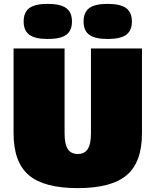

<svg xmlns="http://www.w3.org/2000/svg" viewBox="-20 -950 802 990"><path d="M50 -262V-700H313V-262Q313 -207 329.5 -181.5Q346 -156 381 -156Q416 -156 432.5 -181.5Q449 -207 449 -262V-700H712V-262Q712 -114 633.5 -47Q555 20 381 20Q207 20 128.5 -47Q50 -114 50 -262ZM351 -839Q351 -792 321.5 -770.5Q292 -749 226 -749Q161 -749 131.5 -770.5Q102 -792 102 -839Q102 -887 131.5 -908.5Q161 -930 226 -930Q291 -930 321 -908.5Q351 -887 351 -839ZM660 -839Q660 -792 630.5 -770.5Q601 -749 535 -749Q470 -749 440.5 -770.5Q411 -792 411 -839Q411 -887 440.5 -908.5Q470 -930 535 -930Q600 -930 630 -908.5Q660 -887 660 -839Z"/></svg>

Font: Fivo Sans Modern ExtBlk
Style: Regular
Weight: 950
Designer: Alexander Slobzheninov
Foundry: Alexander Slobzheninov
Version: 1.0